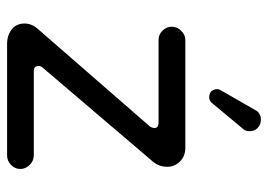

<svg xmlns="http://www.w3.org/2000/svg" viewBox="-124 -616 735 526"><g transform="rotate(90 243.0 -352.5)"><path d="M262.7 -567.4 330.1 -648.4Q338.9 -656.2 338.9 -668.9Q338.9 -687.5 323.2 -696.3Q316.4 -700.2 307.6 -700.2Q288.1 -700.2 280.3 -683.6Q280.3 -683.6 230.5 -596.7Q223.6 -585.9 223.6 -581.5Q223.6 -577.1 224.1 -575.2Q224.6 -573.2 225.6 -571.3Q226.6 -567.4 229.5 -564.5Q236.3 -558.6 246.1 -558.6Q255.9 -558.6 262.7 -567.4ZM405.3 -78.1H174.8Q167 -78.1 163.6 -81.5Q160.2 -85 160.2 -90.8Q160.2 -96.7 164.1 -101.6L423.8 -406.2Q436.5 -422.9 436.5 -443.4Q436.5 -463.9 421.9 -478.5Q407.2 -493.2 384.8 -493.2H88.9Q74.2 -493.2 63.5 -481.4Q56.6 -474.6 54.7 -467.8Q52.7 -460.9 52.7 -456.1Q52.7 -441.4 63.5 -430.7Q74.2 -419.9 88.9 -419.9H315.4Q328.1 -419.9 330.1 -411.1Q330.1 -410.2 330.1 -406.7Q330.1 -403.3 326.2 -396.5Q326.2 -396.5 58.6 -88.9Q43.9 -72.3 43.9 -52.7Q43.9 -22.5 73.2 -9.8Q85 -4.9 100.6 -4.9H405.3Q419.9 -4.9 431.2 -15.6Q442.4 -26.4 442.4 -41Q442.4 -55.7 431.2 -66.9Q419.9 -78.1 405.3 -78.1Z"/></g></svg>

Font: FakePearl
Style: Light
Weight: 350
Version: Version 1.2